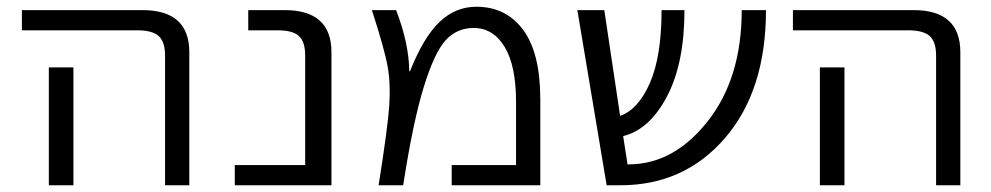

<svg xmlns="http://www.w3.org/2000/svg" viewBox="-20 -550 2941 570"><path d="M198 -350V-73V0H125V-73V-350ZM45 -460V-520H403Q542 -520 542 -395V0H470V-385Q470 -426 451 -443Q432 -460 388 -460Z M886 -385Q886 -426 867.5 -443Q849 -460 805 -460H717V-520H825Q964 -520 964 -395V0H677V-60H886Z M1321 0V-60H1512V-248Q1512 -355 1478 -411Q1444 -467 1386 -467Q1337 -467 1303.5 -431Q1270 -395 1238 -291.5Q1206 -188 1177 0H1104Q1131 -170 1135.5 -235Q1140 -300 1131 -351.5Q1122 -403 1084 -520H1156Q1194 -421 1195 -339L1197 -338Q1237 -439 1284.5 -484.5Q1332 -530 1394 -530Q1482 -530 1533 -461.5Q1584 -393 1584 -255V0Z M2254 -520Q2254 -282 2133 -141Q2012 0 1822 0H1781L1694 -520H1774L1821 -206Q1875 -225 1909.5 -304Q1944 -383 1944 -520H2012Q2012 -362 1960 -263.5Q1908 -165 1830 -146L1843 -62H1846Q1980 -62 2081 -190Q2182 -318 2182 -520Z M2487 -350V-73V0H2414V-73V-350ZM2334 -460V-520H2692Q2831 -520 2831 -395V0H2759V-385Q2759 -426 2740 -443Q2721 -460 2677 -460Z"/></svg>

Font: M PLUS 1p
Style: Regular
Weight: 400
Version: Version 1.062